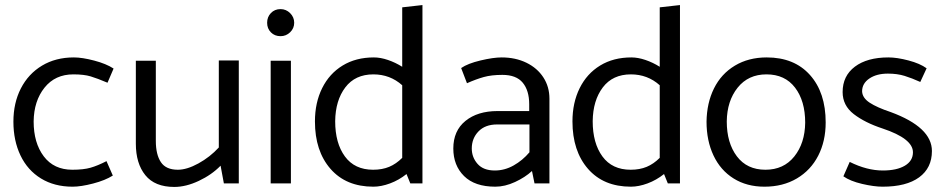

<svg xmlns="http://www.w3.org/2000/svg" viewBox="-20 -725 3736 759"><path d="M266 -54Q193 -54 153 -107Q113 -160 113 -245Q114 -326 156 -378.5Q198 -431 270 -431Q312 -431 338.5 -423Q365 -415 405 -398L429 -454Q400 -473 352.5 -485.5Q305 -498 272 -498Q200 -498 146 -465.5Q92 -433 62.5 -375.5Q33 -318 33 -244Q33 -169 61 -110.5Q89 -52 142 -19.5Q195 13 267 13Q300 13 348 0.5Q396 -12 426 -31L401 -88Q366 -70 338 -62Q310 -54 266 -54Z M683 -54Q636 -54 616 -84Q596 -114 596 -168V-485H517V-157Q517 -79 554.5 -32.5Q592 14 669 14Q715 14 766 -10Q817 -34 852 -70L865 0H924V-486H845V-142Q810 -104 764.5 -79Q719 -54 683 -54Z M1143 -635Q1143 -657 1127 -673Q1111 -689 1089 -689Q1066 -689 1051 -673.5Q1036 -658 1036 -635Q1036 -612 1051 -597Q1066 -582 1089 -582Q1111 -582 1127 -597.5Q1143 -613 1143 -635ZM1050 -485V0H1130V-485Z M1650 0H1602L1587 -37Q1557 -13 1522 0Q1487 13 1456 13Q1348 13 1286.5 -57.5Q1225 -128 1225 -245Q1225 -319 1253.5 -376.5Q1282 -434 1334.5 -466Q1387 -498 1458 -498Q1484 -498 1513.5 -488Q1543 -478 1570 -461V-696L1650 -705ZM1570 -101V-388Q1522 -431 1456 -431Q1384 -431 1345 -379.5Q1306 -328 1305 -246Q1305 -159 1343.5 -106.5Q1382 -54 1455 -54Q1491 -54 1518.5 -65.5Q1546 -77 1570 -101Z M1966 -429Q2021 -429 2046.5 -398Q2072 -367 2072 -313V-286H1947Q1868 -286 1820 -247Q1772 -208 1772 -138Q1772 -71 1814.5 -29Q1857 13 1938 13Q1976 13 2016 -5.5Q2056 -24 2083 -49L2093 0H2152V-335Q2152 -382 2128 -419Q2104 -456 2061 -477Q2018 -498 1963 -498Q1930 -498 1879.5 -486Q1829 -474 1803 -456L1826 -396Q1862 -412 1892.5 -420.5Q1923 -429 1966 -429ZM1945 -233H2073V-123Q2046 -91 2010.5 -71Q1975 -51 1936 -51Q1891 -51 1868 -77Q1845 -103 1845 -138Q1845 -178 1871.5 -205.5Q1898 -233 1945 -233Z M2668 0H2620L2605 -37Q2575 -13 2540 0Q2505 13 2474 13Q2366 13 2304.5 -57.5Q2243 -128 2243 -245Q2243 -319 2271.5 -376.5Q2300 -434 2352.5 -466Q2405 -498 2476 -498Q2502 -498 2531.5 -488Q2561 -478 2588 -461V-696L2668 -705ZM2588 -101V-388Q2540 -431 2474 -431Q2402 -431 2363 -379.5Q2324 -328 2323 -246Q2323 -159 2361.5 -106.5Q2400 -54 2473 -54Q2509 -54 2536.5 -65.5Q2564 -77 2588 -101Z M3002 13Q2932 13 2880 -19.5Q2828 -52 2800.5 -110.5Q2773 -169 2773 -244Q2774 -318 2802.5 -375.5Q2831 -433 2885 -465.5Q2939 -498 3011 -498Q3120 -498 3182 -428.5Q3244 -359 3244 -241Q3244 -167 3214.5 -109.5Q3185 -52 3130 -19.5Q3075 13 3002 13ZM3163 -240Q3163 -326 3123 -378.5Q3083 -431 3010 -431Q2938 -431 2896 -378.5Q2854 -326 2853 -245Q2853 -160 2893 -107Q2933 -54 3006 -54Q3078 -54 3120 -106.5Q3162 -159 3163 -240Z M3469 13Q3563 13 3613.5 -24Q3664 -61 3664 -128Q3664 -222 3501 -282Q3447 -300 3418 -319Q3389 -338 3388 -364Q3388 -395 3416.5 -414.5Q3445 -434 3490 -434Q3527 -434 3556 -425Q3585 -416 3618 -401L3643 -455Q3617 -474 3571.5 -486Q3526 -498 3492 -498Q3408 -498 3359.5 -461.5Q3311 -425 3311 -361Q3311 -308 3355 -274Q3399 -240 3469 -217Q3589 -177 3589 -123Q3589 -89 3557 -70Q3525 -51 3470 -51Q3407 -51 3339 -85L3314 -28Q3341 -9 3388 2Q3435 13 3469 13Z"/></svg>

Font: Catamaran
Style: Regular
Weight: 400
Designer: Pria Ravichandran
Version: Version 1.000;PS 001.000;hotconv 1.0.70;makeotf.lib2.5.58329